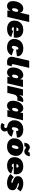

<svg xmlns="http://www.w3.org/2000/svg" viewBox="2566 -3328 976 6149"><g transform="rotate(90 3054.5 -253.0)"><path d="M174 10Q107 10 61 -36.5Q15 -83 15 -178Q15 -237 31 -296Q47 -355 78 -403.5Q109 -452 154 -481Q199 -510 257 -510Q283 -510 310 -500Q337 -490 358 -466.5Q379 -443 386 -400L455 -700H685L523 0H313L330 -95Q305 -46 264.5 -18Q224 10 174 10ZM284 -152Q302 -152 316 -166.5Q330 -181 339.5 -204Q349 -227 353.5 -251.5Q358 -276 358 -295Q358 -347 319 -347Q298 -347 283.5 -331.5Q269 -316 260 -293.5Q251 -271 246.5 -247.5Q242 -224 242 -209Q242 -183 252 -167.5Q262 -152 284 -152Z M905 9Q828 9 767.5 -18Q707 -45 673 -96.5Q639 -148 639 -219Q639 -307 675.5 -372.5Q712 -438 778.5 -474Q845 -510 934 -510Q1015 -510 1072 -481.5Q1129 -453 1158.5 -403Q1188 -353 1188 -287Q1188 -268 1186 -247Q1184 -226 1178 -206H848V-204Q848 -170 866 -155.5Q884 -141 911 -141Q937 -141 951.5 -154.5Q966 -168 972 -186L1164 -124Q1149 -82 1111 -52Q1073 -22 1020 -6.5Q967 9 905 9ZM930 -359Q900 -359 883 -339Q866 -319 858 -291H969Q970 -296 970 -300.5Q970 -305 970 -310Q970 -338 958 -348.5Q946 -359 930 -359Z M1499 10Q1414 10 1352.5 -18.5Q1291 -47 1258.5 -98.5Q1226 -150 1226 -218Q1226 -296 1260 -362.5Q1294 -429 1361.5 -469.5Q1429 -510 1530 -510Q1607 -510 1664.5 -485.5Q1722 -461 1753.5 -416Q1785 -371 1782 -308L1566 -278Q1573 -314 1566 -334Q1559 -354 1530 -354Q1509 -354 1494 -337Q1479 -320 1469 -294.5Q1459 -269 1454 -241.5Q1449 -214 1449 -193Q1449 -165 1462.5 -154.5Q1476 -144 1495 -144Q1515 -144 1530.5 -161Q1546 -178 1553 -204L1754 -141Q1724 -72 1658.5 -31Q1593 10 1499 10Z M1972 10Q1869 10 1826 -44.5Q1783 -99 1805 -193L1923 -700H2153L2037 -199Q2023 -140 2075 -140Q2095 -140 2104 -143L2067 -3Q2035 10 1972 10Z M2300 10Q2233 10 2187 -36.5Q2141 -83 2141 -178Q2141 -237 2157 -296Q2173 -355 2204 -403.5Q2235 -452 2280 -481Q2325 -510 2383 -510Q2409 -510 2436 -500Q2463 -490 2484 -466.5Q2505 -443 2512 -400L2535 -500H2765L2649 0H2439L2456 -95Q2431 -46 2390.5 -18Q2350 10 2300 10ZM2410 -152Q2428 -152 2442 -166.5Q2456 -181 2465.5 -204Q2475 -227 2479.5 -251.5Q2484 -276 2484 -295Q2484 -347 2445 -347Q2424 -347 2409.5 -331.5Q2395 -316 2386 -293.5Q2377 -271 2372.5 -247.5Q2368 -224 2368 -209Q2368 -183 2378 -167.5Q2388 -152 2410 -152Z M2725 0 2841 -500H3048L3023 -371Q3049 -434 3091.5 -472Q3134 -510 3202 -510Q3219 -510 3230 -507.5Q3241 -505 3248 -501L3195 -313Q3185 -318 3171 -321Q3157 -324 3134 -324Q3093 -324 3055.5 -297.5Q3018 -271 3002 -204L2955 0Z M3366 10Q3299 10 3253 -36.5Q3207 -83 3207 -178Q3207 -237 3223 -296Q3239 -355 3270 -403.5Q3301 -452 3346 -481Q3391 -510 3449 -510Q3475 -510 3502 -500Q3529 -490 3550 -466.5Q3571 -443 3578 -400L3601 -500H3831L3715 0H3505L3522 -95Q3497 -46 3456.5 -18Q3416 10 3366 10ZM3476 -152Q3494 -152 3508 -166.5Q3522 -181 3531.5 -204Q3541 -227 3545.5 -251.5Q3550 -276 3550 -295Q3550 -347 3511 -347Q3490 -347 3475.5 -331.5Q3461 -316 3452 -293.5Q3443 -271 3438.5 -247.5Q3434 -224 3434 -209Q3434 -183 3444 -167.5Q3454 -152 3476 -152Z M4103 10Q4018 10 3956.5 -18.5Q3895 -47 3862.5 -98.5Q3830 -150 3830 -218Q3830 -296 3864 -362.5Q3898 -429 3965.5 -469.5Q4033 -510 4134 -510Q4211 -510 4268.5 -485.5Q4326 -461 4357.5 -416Q4389 -371 4386 -308L4170 -278Q4177 -314 4170 -334Q4163 -354 4134 -354Q4113 -354 4098 -337Q4083 -320 4073 -294.5Q4063 -269 4058 -241.5Q4053 -214 4053 -193Q4053 -165 4066.5 -154.5Q4080 -144 4099 -144Q4119 -144 4134.5 -161Q4150 -178 4157 -204L4358 -141Q4328 -72 4262.5 -31Q4197 10 4103 10ZM4012 -9 4058 -32Q4121 -26 4155.5 3Q4190 32 4190 78Q4190 139 4148.5 177Q4107 215 4040 215Q3964 215 3918 175L3970 86Q3981 95 3998 99.5Q4015 104 4026 104Q4049 104 4064.5 88Q4080 72 4080 52Q4080 34 4063.5 17.5Q4047 1 4012 -9Z M4670 10Q4591 10 4532.5 -19Q4474 -48 4441.5 -99.5Q4409 -151 4409 -218Q4409 -296 4443 -362.5Q4477 -429 4544.5 -469.5Q4612 -510 4713 -510Q4792 -510 4850.5 -481Q4909 -452 4941.5 -400.5Q4974 -349 4974 -282Q4974 -205 4940 -138Q4906 -71 4838.5 -30.5Q4771 10 4670 10ZM4672 -144Q4691 -144 4705.5 -161Q4720 -178 4730 -204.5Q4740 -231 4745 -258.5Q4750 -286 4750 -307Q4750 -335 4738.5 -345.5Q4727 -356 4710 -356Q4691 -356 4676.5 -339Q4662 -322 4652 -295.5Q4642 -269 4637 -241.5Q4632 -214 4632 -193Q4632 -165 4644 -154.5Q4656 -144 4672 -144ZM4986 -719Q4973 -629 4929.5 -586Q4886 -543 4832 -543Q4797 -543 4775 -556Q4753 -569 4736.5 -582Q4720 -595 4701 -595Q4687 -595 4678 -581.5Q4669 -568 4664 -545H4548Q4562 -635 4602 -678Q4642 -721 4700 -721Q4728 -721 4750.5 -708Q4773 -695 4792.5 -682Q4812 -669 4831 -669Q4858 -669 4870 -719Z M5279 9Q5202 9 5141.5 -18Q5081 -45 5047 -96.5Q5013 -148 5013 -219Q5013 -307 5049.5 -372.5Q5086 -438 5152.5 -474Q5219 -510 5308 -510Q5389 -510 5446 -481.5Q5503 -453 5532.5 -403Q5562 -353 5562 -287Q5562 -268 5560 -247Q5558 -226 5552 -206H5222V-204Q5222 -170 5240 -155.5Q5258 -141 5285 -141Q5311 -141 5325.5 -154.5Q5340 -168 5346 -186L5538 -124Q5523 -82 5485 -52Q5447 -22 5394 -6.5Q5341 9 5279 9ZM5304 -359Q5274 -359 5257 -339Q5240 -319 5232 -291H5343Q5344 -296 5344 -300.5Q5344 -305 5344 -310Q5344 -338 5332 -348.5Q5320 -359 5304 -359Z M5836 10Q5785 10 5731 -3Q5677 -16 5631 -40.5Q5585 -65 5554 -101L5650 -207Q5681 -176 5724.5 -153Q5768 -130 5805 -130Q5839 -130 5839 -147Q5839 -161 5814 -169L5772 -183Q5689 -211 5655 -246Q5621 -281 5621 -338Q5621 -395 5651.5 -433Q5682 -471 5735 -490.5Q5788 -510 5855 -510Q5938 -510 6002 -485Q6066 -460 6109 -419L6020 -309Q5995 -333 5953 -351.5Q5911 -370 5870 -370Q5845 -370 5845 -355Q5845 -341 5869 -334L5959 -305Q6013 -288 6042.5 -254Q6072 -220 6072 -169Q6072 -87 6010.5 -38.5Q5949 10 5836 10Z"/></g></svg>

Font: Work Sans Black
Style: Italic
Weight: 900
Italic angle: -13°
Designer: Wei Huang
Foundry: Wei Huang
Version: Version 2.009; ttfautohint (v1.8.3)